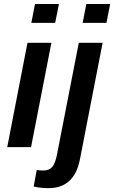

<svg xmlns="http://www.w3.org/2000/svg" viewBox="-20 -745 578 972"><path d="M278.3 -724.6 259.3 -629.4H138.7L157.2 -724.6ZM240.2 -528.3 137.2 0H16.6L119.1 -528.3ZM537.6 -724.6 519 -629.4H398.4L417 -724.6ZM225.6 207.5Q185.1 207.5 150.4 199.2L166 115.7Q174.8 116.7 182.9 117.4Q190.9 118.2 198.2 118.2Q229.5 118.2 244.6 100.1Q259.8 82 268.6 37.1L378.9 -528.3H499.5L384.3 63.5Q369.6 136.2 329.8 171.9Q290 207.5 225.6 207.5Z"/></svg>

Font: Arimo SemiBold
Style: Italic
Weight: 600
Italic angle: -12°
Version: Version 1.33